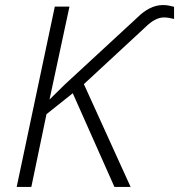

<svg xmlns="http://www.w3.org/2000/svg" viewBox="-20 -740 709 760"><path d="M46 0H104L164 -288L268 -371L433 0H497L312 -407L555 -632Q594 -671 629 -671Q640 -671 650 -669Q660 -667 669 -665V-713Q662 -715 650.5 -717.5Q639 -720 625 -720Q573 -720 523 -670L236 -405L176 -346L255 -714H197Z"/></svg>

Font: Noto Sans UI Light
Style: Italic
Weight: 300
Italic angle: -12°
Designer: Monotype Design Team
Foundry: Monotype Imaging Inc.
Version: Version 1.901